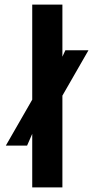

<svg xmlns="http://www.w3.org/2000/svg" viewBox="-20 -820 412 840"><path d="M121 0V-234.5L98.5 -183H5.5L121 -384V-800H253V-572L266 -600H367L253 -401.5V0Z"/></svg>

Font: Big Shoulders Stencil Text ExtraBold
Style: Regular
Weight: 800
Designer: Patric King
Foundry: XO Type Co
Version: Version 1.000